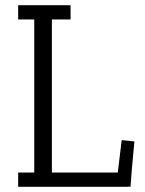

<svg xmlns="http://www.w3.org/2000/svg" viewBox="-20 -720 557 740"><path d="M50 -645V-700H252V-645H180V-55H434L449 -180L498 -175L487 -55H488L487 -53L483 0L473 -1V0H50V-55H112V-645Z"/></svg>

Font: Antic Slab
Style: Regular
Weight: 400
Designer: Santiago Orozco
Foundry: Santiago Orozco
Version: Version 001.001